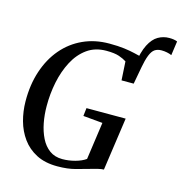

<svg xmlns="http://www.w3.org/2000/svg" viewBox="-125 -985 1046 1105"><g transform="rotate(15 398.0 -432.0)"><path d="M617 -607 596.5 -673.5Q607.5 -751 629.5 -794Q651.5 -837 682 -854.5Q712.5 -872 748 -872Q763 -872 775 -870Q787 -868 796 -864L784 -779.5Q772 -785 756 -788.2Q740 -791.5 723.5 -791.5Q699.5 -791.5 683.5 -780.8Q667.5 -770 656 -741.5Q644.5 -713 634.5 -659ZM315 8.5Q242 8.5 190.2 -18.2Q138.5 -45 106 -90Q73.5 -135 58.2 -190.8Q43 -246.5 42.5 -305Q41.5 -404.5 68.8 -486.5Q96 -568.5 146.5 -627.8Q197 -687 267.2 -719.2Q337.5 -751.5 423 -751.5Q475.5 -751.5 512 -746.8Q548.5 -742 574.2 -735.8Q600 -729.5 619.5 -725Q626 -723.5 632.5 -722Q639 -720.5 646 -719.5L617.5 -565H545L538.5 -676.5Q521 -688 493.8 -697.5Q466.5 -707 417.5 -707Q351 -707 303.5 -673Q256 -639 225.8 -581.8Q195.5 -524.5 181 -454.2Q166.5 -384 167 -311Q167 -260.5 176.2 -212Q185.5 -163.5 205 -124.2Q224.5 -85 256 -62Q287.5 -39 332.5 -39Q370 -39 408 -49.2Q446 -59.5 470.5 -77L502 -300L386 -310.5L391.5 -358.5H625L580 -43Q565 -42.5 546.2 -38Q527.5 -33.5 505.5 -27Q468 -16.5 422.5 -4Q377 8.5 315 8.5Z"/></g></svg>

Font: Merriweather 60pt Medium
Style: Italic
Weight: 500
Italic angle: -7.8°
Version: Version 2.101